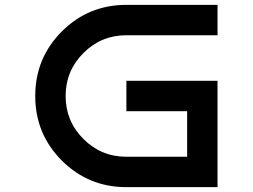

<svg xmlns="http://www.w3.org/2000/svg" viewBox="-20 -770 1040 790"><path d="M500 -750H875V-625H500Q396.5 -625 323.2 -551.8Q250 -478.5 250 -375Q250 -271.5 323.2 -198.2Q396.5 -125 500 -125H750V-312.5H500V-437.5H875V0H500Q343.8 0 234.4 -109.4Q125 -218.8 125 -375Q125 -531.2 234.4 -640.6Q343.8 -750 500 -750Z"/></svg>

Font: Xanmono
Style: Regular
Weight: 400
Designer: GGBotNet
Foundry: GGBotNet
Version: 1.00